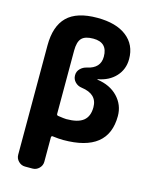

<svg xmlns="http://www.w3.org/2000/svg" viewBox="-138 -827 889 1135"><g transform="rotate(15 306.0 -260.0)"><path d="M231 -517V-130Q231 -122 239 -120Q279 -114 291 -114Q362 -114 395 -140.5Q428 -167 428 -223Q428 -304 331 -317Q307 -320 290.5 -337Q274 -354 274 -377V-379Q274 -402 290.5 -418.5Q307 -435 330 -440Q410 -457 410 -528Q410 -615 323 -615Q273 -615 252 -593Q231 -571 231 -517ZM128 220Q105 220 88 203Q71 186 71 163V-506Q71 -624 130 -682Q189 -740 314 -740Q430 -740 494 -690Q558 -640 558 -553Q558 -490 517.5 -446Q477 -402 409 -390Q408 -390 408 -388Q408 -387 409 -387Q488 -376 534.5 -327Q581 -278 581 -210Q581 10 305 10Q279 10 239 5Q236 4 233.5 7Q231 10 231 13V163Q231 186 214 203Q197 220 174 220Z"/></g></svg>

Font: Rounded Mplus 1c ExtraBold
Style: Regular
Weight: 800
Version: Version 1.059.20150529